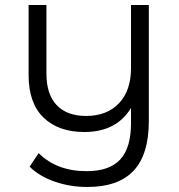

<svg xmlns="http://www.w3.org/2000/svg" viewBox="-20 -546 713 765"><path d="M502 -526H573V-64Q573 70 512 134.5Q451 199 328 199Q259 199 197.5 177.5Q136 156 98 118L134 64Q206 136 325 136Q416 136 459 89.5Q502 43 502 -55V-116Q444 -20 316 -20Q213 -20 153.5 -77.5Q94 -135 94 -246V-526H165V-253Q165 -170 206 -127Q247 -84 323 -84Q406 -84 454 -134.5Q502 -185 502 -275Z"/></svg>

Font: Montserrat Alternates
Style: Regular
Weight: 400
Designer: Julieta Ulanovsky
Foundry: Julieta Ulanovsky
Version: Version 7.200;PS 007.200;hotconv 1.0.88;makeotf.lib2.5.64775